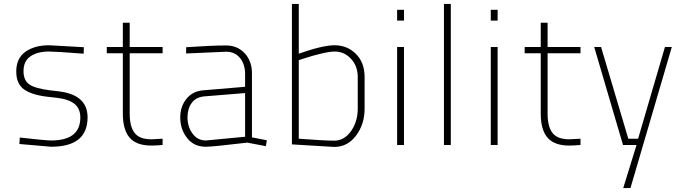

<svg xmlns="http://www.w3.org/2000/svg" viewBox="-20 -740 3478 980"><path d="M408 -499 407 -466Q264 -477 230 -477Q171 -477 135.5 -452.5Q100 -428 100 -377Q100 -329 130.5 -308.5Q161 -288 236 -279L278 -274Q427 -257 427 -141Q427 9 241 9L79 -5L81 -38Q213 -23 241 -23Q390 -23 390 -140Q390 -186 360 -210Q330 -234 268 -241L224 -246Q143 -255 103 -283.5Q63 -312 63 -375Q63 -443 110 -476Q157 -509 230 -509Z M525 -468V-500H607V-624H642V-500H810V-468H642V-160Q642 -94 667 -61.5Q692 -29 753 -29L810 -32V0Q775 3 753 3Q676 3 641.5 -37.5Q607 -78 607 -160V-468Z M930 -467V-499Q1062 -508 1134 -508Q1192 -508 1229 -468Q1266 -428 1266 -367V-39L1342 -24L1337 6L1242 -12Q1067 9 1030 9Q970 9 935 -35.5Q900 -80 900 -140Q900 -197 932 -236Q964 -275 1017 -279L1231 -297V-363Q1231 -412 1205 -444Q1179 -476 1134 -476ZM1231 -42V-265L1022 -248Q980 -244 958.5 -214.5Q937 -185 937 -141Q937 -94 962.5 -58.5Q988 -23 1031 -23Z M1470 -720H1505V-466Q1627 -509 1688 -509Q1752 -509 1796.5 -465Q1841 -421 1841 -346V-186Q1841 -106 1797.5 -48Q1754 10 1686 10L1470 -3ZM1505 -433V-32Q1637 -22 1686 -22Q1737 -22 1771.5 -70.5Q1806 -119 1806 -186V-346Q1806 -403 1771.5 -440Q1737 -477 1688 -477Q1663 -477 1617.5 -466Q1572 -455 1539 -444Z M2007 0V-500H2042V0ZM2007 -635V-690H2042V-635Z M2281 0H2246V-720H2281Z M2485 0V-500H2520V0ZM2485 -635V-690H2520V-635Z M2658 -468V-500H2740V-624H2775V-500H2943V-468H2775V-160Q2775 -94 2800 -61.5Q2825 -29 2886 -29L2943 -32V0Q2908 3 2886 3Q2809 3 2774.5 -37.5Q2740 -78 2740 -160V-468Z M3160 0 3013 -500H3048L3187 -32H3237L3374 -500H3409L3198 220H3161L3229 0Z"/></svg>

Font: TypoPRO Titillium Title
Style: Regular
Weight: 250
Designer: Campivisivi
Foundry: Accademia di Belle Arti di Urbino and students of MA course of Visual design
Version: 1.000